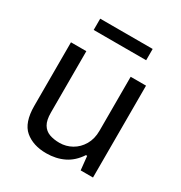

<svg xmlns="http://www.w3.org/2000/svg" viewBox="-168 -820 897 952"><g transform="rotate(30 281.0 -344.0)"><path d="M232 12Q156.5 12 110.1 -27.2Q63.8 -66.4 63.8 -162.7V-526H151.8V-174.6Q151.8 -131.2 165.8 -107.6Q179.8 -84.1 205 -74.8Q230.2 -65.6 262.9 -65.6Q300.5 -65.6 333 -83.9Q365.5 -102.2 385.6 -136.4Q405.6 -170.7 405.6 -216.8V-526H493.6V0H423L414.8 -78.7H407.8Q376.7 -31.2 332.1 -9.6Q287.6 12 232 12ZM130.7 -635.4V-700H431.1V-635.4Z"/></g></svg>

Font: Archivo Variable SemiBold
Style: Regular
Weight: 600
Designer: Hector Gatti
Foundry: Omnibus-Type
Version: Version 2.001